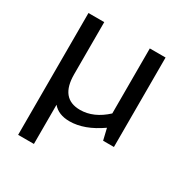

<svg xmlns="http://www.w3.org/2000/svg" viewBox="-162 -641 913 953"><g transform="rotate(30 294.0 -164.0)"><path d="M515.1 -512.7V0H453.1L437.5 -65.4Q344.2 0 259.8 0Q196.3 0 163.6 -39.1V185.5H73.2V-512.7H163.6V-213.9Q163.6 -75.2 276.9 -75.2Q354.5 -75.2 424.8 -140.1V-512.7Z"/></g></svg>

Font: Sansation
Style: Regular
Weight: 400
Designer: Bernd Montag
Version: Version 1.301